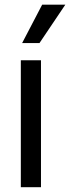

<svg xmlns="http://www.w3.org/2000/svg" viewBox="-20 -782 293 802"><path d="M67 -530.4H151.2V0H67ZM156.1 -762.4H252.8L145 -602.2H72.5Z"/></svg>

Font: Pretendard Variable
Style: Regular
Weight: 400
Designer: Base glyphs from Inter by Rasmus Andersson; Hangul glyphs from Noto Sans CJK(Source Han Sans) by Jang Soo-young and Kang
Foundry: Kil Hyung-jin
Version: Version 1.100;FEAKit 1.0